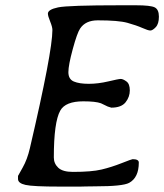

<svg xmlns="http://www.w3.org/2000/svg" viewBox="-20 -707 623 728"><path d="M207 0.5Q105 0.5 76.7 -5.9Q48.3 -12.2 48.3 -28.3V-40Q48.3 -40.5 65.9 -71.5Q83.5 -102.5 93.3 -145Q178.7 -510.7 178.7 -593.3Q178.7 -604.5 170.2 -625.5Q161.6 -646.5 161.6 -655.3Q161.6 -670.9 200.2 -679Q238.8 -687 437 -687H495.6Q550.8 -687 566.7 -679Q582.5 -670.9 582.5 -643.8Q582.5 -616.7 570.6 -604Q558.6 -591.3 550 -591.3Q541.5 -591.3 519.5 -601.1Q497.6 -610.8 463.4 -620.4Q429.2 -629.9 350.6 -629.9Q304.2 -629.9 283.7 -598.6Q272.5 -582 255.9 -521Q239.3 -460 239.3 -433.3Q239.3 -406.7 260 -397.9Q280.8 -389.2 316.4 -389.2Q352.1 -389.2 390.9 -398.4Q429.7 -407.7 438 -407.7Q446.3 -407.7 459.2 -398.4Q472.2 -389.2 472.2 -364.3Q472.2 -339.4 456.1 -319.1Q439.9 -298.8 401.9 -298.8L388.2 -303.2L362.8 -315.4Q342.3 -322.8 295.9 -322.8Q228 -322.8 208.5 -287.6Q184.1 -244.1 184.1 -109.9Q184.1 -86.9 200.9 -71Q217.8 -55.2 256.3 -55.2Q327.1 -55.2 365 -64.2Q402.8 -73.2 441.2 -88.4Q479.5 -103.5 482.9 -103.5Q506.3 -103.5 506.3 -90.8Q506.3 -33.7 469.7 -13.7Q445.3 -0.5 343.3 -0.5L304.7 0L285.2 0.5Z"/></svg>

Font: Averia Libre Light
Style: Italic
Weight: 300
Italic angle: -8.5°
Version: Version 1.002